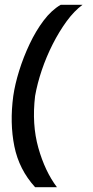

<svg xmlns="http://www.w3.org/2000/svg" viewBox="-20 -720 384 796"><path d="M125.5 56Q59 -17 39.5 -113.5Q20 -210 35 -322Q42 -370.5 59.5 -426.8Q77 -483 102.8 -537.5Q128.5 -592 161 -635Q193.5 -678 231.5 -700H322Q287.5 -674.5 256.2 -631.8Q225 -589 198.5 -536.8Q172 -484.5 153.2 -429Q134.5 -373.5 125.5 -322Q111.5 -204.5 139 -107Q166.5 -9.5 216 56Z"/></svg>

Font: Urbanist Medium
Style: Italic
Weight: 500
Italic angle: -8°
Designer: Corey Hu
Foundry: Corey Hu
Version: Version 1.330; ttfautohint (v1.8.4.7-5d5b)